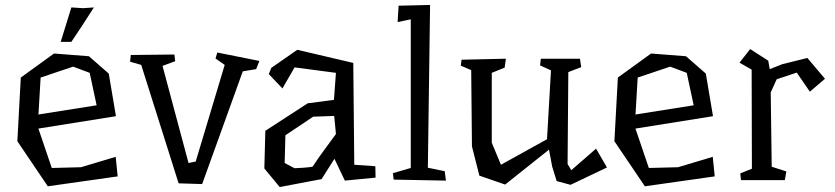

<svg xmlns="http://www.w3.org/2000/svg" viewBox="-20 -730 3370 775"><path d="M50 0ZM136 -268 370 -305 342 -436 275 -461 144 -417 135 -264ZM339 -503 419 -433 448 -261 135 -211 189 -52 307 -55 447 -97 455 -18 173 22 50 -160 64 -417 198 -514ZM225 -561 268 -700 315 -697 359 -700 310 -624 268 -561Z M1014 -451 960 -442 796 13 701 10 550 -468 505 -481 508 -508 684 -510 687 -483 636 -464 741 -72 770 -78 887 -468 850 -494 857 -518 1027 -484Z M1244 -259 1132 -184 1129 -72 1169 -51Q1189 -52 1206 -53Q1220 -54 1231.5 -55.5Q1243 -57 1243 -59Q1243 -59 1247 -65Q1251 -71 1257.5 -80.5Q1264 -90 1272 -101.5Q1280 -113 1289 -125Q1309 -153 1336 -189L1329 -262ZM1180 -529 1406 -476 1410 -65 1495 -59 1496 -13 1372 -1 1330 -89 1278 -7 1109 25 1047 -50 1051 -202 1222 -313 1328 -327 1336 -436 1169 -458 1120 -373 1065 -431 1075 -456Z M1780 -1 1569 -5 1566 -31 1638 -52V-652L1585 -641L1589 -707L1716 -710L1707 -53L1775 -39Z M2430 -54 2283 16 2227 1 2209 -57 2196 -126 2019 15 1915 -21 1885 -139 1882 -447 1840 -465 1843 -489 2022 -493 2017 -457 1965 -436V-154L2002 -65L2067 -101L2188 -168L2204 -446L2160 -466L2163 -493H2321L2326 -459L2274 -439L2271 -68L2286 -43L2386 -130Z M2546 -268 2780 -305 2752 -436 2685 -461 2554 -417 2545 -264ZM2749 -503 2829 -433 2858 -261 2545 -211 2599 -52 2717 -55 2857 -97 2865 -18 2583 22 2460 -160 2474 -417 2608 -514Z M3310 -412 3249 -360 3196 -437 3115 -410 3091 -357 3095 -57 3154 -38 3148 -3H2971L2968 -30L3015 -49L3014 -449L2965 -477L3008 -532L3081 -485L3087 -451L3138 -471L3239 -496Z"/></svg>

Font: Underdog
Style: Regular
Weight: 400
Designer: Sergey Steblina
Foundry: Sergey Steblina, Jovanny Lemonad
Version: Version 1.001; ttfautohint (v0.9)